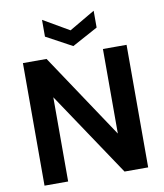

<svg xmlns="http://www.w3.org/2000/svg" viewBox="-98 -1000 922 1080"><g transform="rotate(-10 363.5 -460.5)"><path d="M68 0V-700H203L525 -217V-700H660V0H525L203 -481V0ZM364 -745 216 -825V-921L364 -835L511 -921V-825Z"/></g></svg>

Font: DM Sans 20pt
Style: Bold
Weight: 700
Version: Version 4.004;gftools[0.9.30]